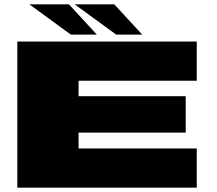

<svg xmlns="http://www.w3.org/2000/svg" viewBox="-20 -867 1002 887"><path d="M60 0H889V-181H343V-254.5H838V-422.5H343V-494H889V-675H60ZM517 -707H637L508 -847H325ZM307.5 -707H427.5L298.5 -847H115.5Z"/></svg>

Font: Anybody ExtraExpanded Black
Style: Regular
Weight: 900
Width: 8
Version: Version 1.113;gftools[0.9.25]